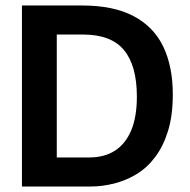

<svg xmlns="http://www.w3.org/2000/svg" viewBox="-20 -680 691 700"><path d="M121 0V-106H306Q361 -106 399.5 -131Q438 -156 458.5 -205Q479 -254 479 -328Q479 -385 467 -427.5Q455 -470 431.5 -498Q408 -526 371 -540Q334 -554 284 -554H121V-660H279Q394 -660 467.5 -621Q541 -582 575.5 -509.5Q610 -437 610 -336Q610 -260 593 -204Q576 -148 546.5 -108.5Q517 -69 478.5 -45.5Q440 -22 396.5 -11Q353 0 310 0ZM60 0V-660H187V0Z"/></svg>

Font: Bricolage Grotesque 60pt SemiBold
Style: Regular
Weight: 600
Version: Version 1.001;gftools[0.9.33.dev8+g029e19f]